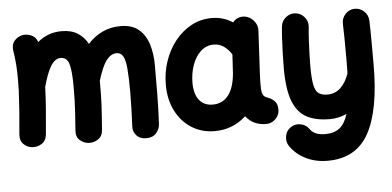

<svg xmlns="http://www.w3.org/2000/svg" viewBox="-55 -673 2184 1071"><g transform="rotate(-5 1037.0 -138.0)"><path d="M38.1 -10.7Q50.8 -144.5 54.7 -229Q54.2 -236.3 55.7 -243.7Q57.1 -282.7 57.1 -315.9Q57.1 -362.3 54.2 -400.6Q51.3 -439 44.9 -477.5Q39.6 -511.2 56.9 -532Q74.2 -552.7 99.1 -559.1Q125 -564.9 151.4 -554.2Q177.7 -543.5 188 -514.2Q214.8 -537.1 248.3 -550Q281.7 -563 322.8 -563Q377 -563 412.4 -540.3Q447.8 -517.6 468.8 -479Q504.4 -518.6 550.3 -540.5Q596.2 -562.5 653.3 -562.5Q716.3 -562.5 753.9 -531Q791.5 -499.5 808.1 -446.5Q824.7 -393.6 824.7 -328.1Q824.7 -249.5 824 -165.8Q823.2 -82 818.8 0.5Q817.4 28.3 797.6 50.8Q777.8 73.2 742.7 73.2Q706.5 73.2 687 51.3Q667.5 29.3 669.4 1Q671.9 -53.2 673.3 -100.6Q674.8 -147.9 674.8 -189.9Q674.8 -273.4 670.4 -322.5Q666 -371.6 653.6 -392.8Q641.1 -414.1 617.7 -414.1Q586.4 -414.1 561 -381.8Q535.6 -349.6 511.2 -269Q511.2 -257.8 511.2 -246.1Q511.2 -212.4 510.7 -185.8Q510.3 -159.2 508.8 -132.6Q507.3 -106 505.1 -73Q502.9 -40 499.5 5.4Q497.1 40.5 472.2 56.9Q447.3 73.2 419.4 71.3Q391.6 69.3 370.1 50.3Q348.6 31.2 351.6 -5.4Q356 -63.5 358.4 -101.3Q360.8 -139.2 361.8 -171.9Q362.8 -204.6 362.8 -246.1Q362.8 -337.9 351.1 -376.2Q339.4 -414.6 305.2 -414.6Q272.5 -414.6 248.8 -375.7Q225.1 -336.9 204.6 -261.2Q203.1 -208.5 198.2 -144Q193.4 -79.6 185.5 2.9Q182.1 38.6 156.7 54.4Q131.3 70.3 102.5 67.4Q75.7 64.9 55.2 44.9Q34.7 24.9 38.1 -10.7Z M1415 52.2Q1377.4 52.2 1349.1 38.3Q1320.8 24.4 1301.3 -1Q1227.1 66.9 1126 66.9Q1053.2 66.9 996.8 31Q940.4 -4.9 908.4 -67.6Q876.5 -130.4 876 -210.9Q875.5 -281.7 897 -345.2Q918.5 -408.7 957.5 -457.8Q996.6 -506.8 1049.1 -534.9Q1101.6 -563 1163.1 -563Q1227.1 -563 1280.8 -528.3Q1291.5 -543 1309.1 -550.3Q1326.7 -557.6 1346.7 -555.2Q1377 -550.8 1397.9 -525.9Q1418.9 -501 1417 -471.7L1404.8 -243.2Q1404.3 -235.8 1403.8 -228.5Q1402.8 -207.5 1402.3 -181.9Q1401.9 -156.2 1402.8 -143.6Q1403.8 -125.5 1410.6 -111.8Q1417.5 -98.1 1439.5 -92.3Q1457 -85.9 1473.4 -70.3Q1489.7 -54.7 1489.7 -22Q1489.7 8.3 1467.8 30.3Q1445.8 52.2 1415 52.2ZM1127.9 -81.5Q1182.1 -81.5 1215.1 -123Q1248 -164.6 1254.9 -248.5Q1254.9 -254.9 1255.4 -260.3Q1255.4 -263.2 1255.9 -266.1L1260.7 -350.6Q1241.7 -380.9 1217 -397.7Q1192.4 -414.6 1161.6 -414.6Q1120.1 -414.6 1089.1 -386.5Q1058.1 -358.4 1041.5 -311.8Q1024.9 -265.1 1024.9 -209Q1025.9 -147.9 1052.5 -114.7Q1079.1 -81.5 1127.9 -81.5Z M1631.8 -548.3Q1662.1 -544.9 1681.9 -520.5Q1701.7 -496.1 1698.2 -465.8Q1694.8 -434.6 1692.6 -394.5Q1690.4 -354.5 1689.2 -315.4Q1688 -276.4 1688 -248.5Q1688 -177.7 1695.6 -141.8Q1703.1 -106 1721.2 -93.8Q1739.3 -81.5 1770.5 -81.5Q1813.5 -81.5 1844 -110.8Q1874.5 -140.1 1891.1 -189.9Q1892.1 -224.6 1892.1 -266.6Q1892.1 -335 1891.4 -386.5Q1890.6 -438 1889.6 -467.3Q1888.7 -498 1909.4 -520.8Q1930.2 -543.5 1960.4 -544.9Q1990.7 -545.9 2013.7 -525.1Q2036.6 -504.4 2038.1 -473.6Q2039.1 -453.6 2039.6 -424.8Q2040 -396 2040.3 -348.6Q2040.5 -301.3 2040.5 -225.6Q2040.5 28.8 1969.5 157.7Q1898.4 286.6 1739.3 286.6Q1671.9 286.6 1617.7 260Q1563.5 233.4 1530.3 185.5Q1513.7 160.2 1519.3 129.4Q1524.9 98.6 1549.8 82Q1575.2 64.9 1606 70.8Q1636.7 76.7 1653.3 101.6Q1677.7 137.2 1739.3 137.2Q1788.1 137.2 1818.6 113.3Q1849.1 89.4 1865.7 35.6Q1820.8 56.2 1770.5 56.2Q1693.8 56.2 1642.6 29.3Q1591.3 2.4 1565.4 -63.7Q1539.6 -129.9 1539.6 -248.5Q1539.6 -283.2 1540.8 -326.2Q1542 -369.1 1544.2 -410.9Q1546.4 -452.6 1549.8 -482.4Q1553.2 -512.7 1577.4 -532.2Q1601.6 -551.8 1631.8 -548.3Z"/></g></svg>

Font: Mikhak-FD ExtraBold
Style: Regular
Weight: 800
Designer: Amin Abedi
Version: Version 3.2